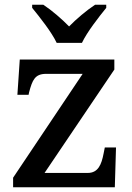

<svg xmlns="http://www.w3.org/2000/svg" viewBox="-20 -786 556 806"><path d="M218 -606H324C345 -651 395 -715 426 -753V-766H379C344 -743 300 -706 270 -675C240 -706 197 -743 162 -766H115V-753C146 -715 197 -651 218 -606ZM35 0H462L467 -167H420L415 -142C406 -95 392 -60 348 -60H167L460 -494V-536H63L53 -388H100L102 -398C116 -451 127 -476 174 -476H327L35 -40Z"/></svg>

Font: Noto Serif Medium
Style: Regular
Weight: 500
Designer: Monotype Design Team
Foundry: Monotype Imaging Inc.
Version: Version 2.013